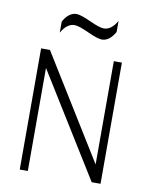

<svg xmlns="http://www.w3.org/2000/svg" viewBox="-75 -694 581 749"><g transform="rotate(10 215.0 -319.0)"><path d="M334 -594Q312 -555 282 -555Q265 -555 225 -573.5Q185 -592 168 -592Q138 -592 116 -553V-597Q138 -636 168 -636Q185 -636 225 -617.5Q265 -599 282 -599Q312 -599 334 -638ZM55 0V-480H90L343 -71V-480H375V0H340L87 -408V0Z"/></g></svg>

Font: Glametrix
Style: Light
Weight: 300
Designer: gluk
Foundry: gluk
Version: Version 0.40